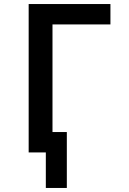

<svg xmlns="http://www.w3.org/2000/svg" viewBox="-20 -755 640 951"><path d="M311 176H207V0H122V-735H527V-634H240V-101H311Z"/></svg>

Font: Iosevka Aile
Style: Bold
Weight: 700
Designer: Belleve Invis
Foundry: Belleve Invis
Version: Version 28.0.1; ttfautohint (v1.8.4)